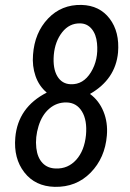

<svg xmlns="http://www.w3.org/2000/svg" viewBox="-20 -741 524 772"><path d="M454.6 -529.8Q444.3 -421.9 341.8 -363.3Q377.9 -336.9 396 -292.7Q414.1 -248.5 409.7 -196.3Q402.3 -106 344.5 -46.9Q286.6 12.2 199.7 10.3Q121.6 8.3 77.9 -47.9Q34.2 -104 41.5 -188Q52.2 -309.6 168 -368.7Q136.7 -395 122.8 -435.3Q108.9 -475.6 112.8 -521Q119.1 -609.4 173.1 -666.3Q227.1 -723.1 308.1 -721.2Q380.4 -719.2 420.9 -666Q461.4 -612.8 454.6 -529.8ZM325.7 -197.8Q331.1 -257.3 309.6 -292.7Q288.1 -328.1 247.6 -329.1H246.6Q208 -329.6 178.5 -304.4Q148.9 -279.3 135 -234.1Q121.1 -189 126 -146Q130.4 -107.4 150.9 -85.7Q171.4 -64 205.1 -63.5Q253.4 -62 286.4 -98.4Q319.3 -134.8 325.7 -197.8ZM370.1 -566.9Q366.7 -603 348.6 -624.8Q330.6 -646.5 302.2 -647Q258.8 -647.9 230 -611.3Q201.2 -574.7 196.3 -520Q191.9 -465.8 210.4 -434.6Q229 -403.3 264.6 -402.3Q314.9 -400.4 345.7 -450.7Q376.5 -501 370.1 -566.9Z"/></svg>

Font: TypoPRO Roboto
Style: Italic
Weight: 400
Italic angle: -12°
Designer: Google
Version: Version 2.136; 2016